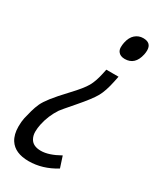

<svg xmlns="http://www.w3.org/2000/svg" viewBox="-212 -599 715 859"><g transform="rotate(30 145.5 -169.5)"><path d="M262.2 -535.6Q304.2 -535.6 304.2 -496.1Q304.2 -486.3 301.8 -474.6Q288.6 -413.1 235.8 -413.1Q211.9 -413.1 201.2 -428.2Q194.8 -437.5 194.8 -450Q194.8 -462.4 197.3 -474.6Q203.6 -504.9 221.2 -520.3Q238.8 -535.6 262.2 -535.6ZM56.6 29.3Q52.2 49.3 52.2 68.8Q52.2 88.4 61 104Q75.7 130.4 116.2 130.4Q156.7 130.4 211.9 99.1Q218.8 118.2 230.5 156.2Q163.1 197.8 92 197.8Q21 197.8 -7.3 153.8Q-24.4 127 -24.4 85.9Q-24.4 60.5 -20.3 41.5Q-16.1 22.5 -9.5 -1.2Q-2.9 -24.9 5.6 -43.5Q14.2 -62 35.2 -89.1Q56.2 -116.2 99.9 -162.6Q143.6 -209 159.2 -236.3Q174.8 -263.7 184.1 -307.6L189 -330.6H252L246.1 -301.8Q234.9 -248 217.8 -217.5Q200.7 -187 150.9 -129.6Q101.1 -72.3 96.2 -64.9Q67.4 -21.5 56.6 29.3Z"/></g></svg>

Font: Open Sans Hebrew Condensed
Style: Italic
Weight: 400
Width: 3
Italic angle: -12°
Foundry: Ascender Corporation, Yanek Iontef
Version: Version 2.001;PS 002.001;hotconv 1.0.70;makeotf.lib2.5.58329